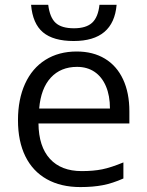

<svg xmlns="http://www.w3.org/2000/svg" viewBox="-20 -757 603 787"><path d="M53.7 -264.2Q53.7 -350.1 82.8 -413.8Q111.8 -477.5 166.3 -511.7Q220.7 -545.9 294.4 -545.9Q361.3 -545.9 409.9 -516.6Q458.5 -487.3 484.4 -431.9Q510.3 -376.5 510.3 -300.8V-251H137.7Q138.7 -156.2 184.6 -106Q230.5 -55.7 314.9 -55.7Q362.8 -55.7 398.9 -63Q435.1 -70.3 485.8 -91.3V-25.4Q441.9 -5.9 401.6 2Q361.3 9.8 309.6 9.8Q229.5 9.8 171.9 -22.5Q114.3 -54.7 84 -116.2Q53.7 -177.7 53.7 -264.2ZM295.9 -482.9Q229 -482.9 188.2 -438.7Q147.5 -394.5 140.6 -312H430.7Q430.7 -364.7 414.3 -403.3Q397.9 -441.9 367.7 -462.4Q337.4 -482.9 295.9 -482.9ZM107.4 -737.3H177.7Q184.1 -685.1 208.3 -663.1Q232.4 -641.1 283.2 -641.1Q333 -641.1 357.7 -663.8Q382.3 -686.5 387.7 -737.3H458Q445.3 -588.9 282.2 -588.9Q198.7 -588.9 156.2 -624.5Q113.8 -660.2 107.4 -737.3Z"/></svg>

Font: Viking Open Sans
Style: Regular
Weight: 400
Foundry: Ascender Corporation
Version: Version 2.001